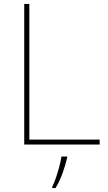

<svg xmlns="http://www.w3.org/2000/svg" viewBox="-20 -734 546 975"><path d="M103 0V-714H129V-25H486V0ZM321 67Q312 106 297.5 146Q283 186 262 221H245V215Q253 200 263 171.5Q273 143 281 112.5Q289 82 292 61H321Z"/></svg>

Font: Noto Sans Gujarati Thin
Style: Regular
Weight: 100
Designer: Jelle Bosma - Monotype Design Team, Universal Thirst
Foundry: Monotype Imaging Inc.
Version: Version 2.106; ttfautohint (v1.8.4.7-5d5b)